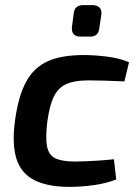

<svg xmlns="http://www.w3.org/2000/svg" viewBox="-20 -718 539 750"><path d="M307 -503Q348 -503 397 -497Q446 -491 484 -475L466 -400Q427 -402 388 -403Q349 -404 324 -404Q273 -404 241 -390.5Q209 -377 191.5 -343Q174 -309 165 -244Q157 -179 164 -145Q171 -111 197.5 -99Q224 -87 273 -87Q290 -87 315 -88Q340 -89 369 -91Q398 -93 425 -96L434 -17Q393 -1 344.5 5.5Q296 12 251 12Q166 12 114 -14.5Q62 -41 44 -98.5Q26 -156 39 -250Q52 -343 82 -398.5Q112 -454 166 -478.5Q220 -503 307 -503ZM342 -698Q358 -698 368 -689Q378 -680 376 -662L368 -608Q365 -575 332 -575H294Q276 -575 267.5 -585Q259 -595 261 -612L268 -666Q270 -683 279.5 -690.5Q289 -698 305 -698Z"/></svg>

Font: Exo 2 SemiBold
Style: Italic
Weight: 600
Italic angle: -8°
Designer: Natanael Gama
Foundry: Natanael Gama
Version: Version 2.010